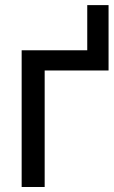

<svg xmlns="http://www.w3.org/2000/svg" viewBox="-20 -746 455 766"><path d="M413.1 -464.8H158.2V0H66.4V-545.4H328.1V-725.6H413.1Z"/></svg>

Font: IranNastaliq
Style: Regular
Weight: 400
Designer: Hossein Zahedi
Version: Version 1.5